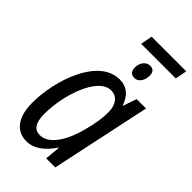

<svg xmlns="http://www.w3.org/2000/svg" viewBox="-250 -887 972 972"><g transform="rotate(45 235.5 -401.5)"><path d="M211 -750H459L471 -813H223ZM309 -603C336 -603 356 -631 356 -666C356 -692 344 -704 322 -704C292 -704 273 -675 273 -643C273 -616 287 -603 309 -603ZM149 10C204 10 249 -27 287 -83H289L281 0H346L460 -536H393L368 -464H365C349 -515 315 -546 262 -546C112 -546 32 -314 32 -149C32 -46 76 10 149 10ZM175 -60C135 -60 115 -90 115 -153C115 -286 176 -476 271 -476C313 -476 339 -442 339 -388C339 -348 333 -304 318 -248C294 -151 244 -60 175 -60Z"/></g></svg>

Font: Noto Sans Condensed
Style: Italic
Weight: 400
Width: 3
Italic angle: -12°
Designer: Monotype Design Team
Foundry: Monotype Imaging Inc.
Version: Version 2.013